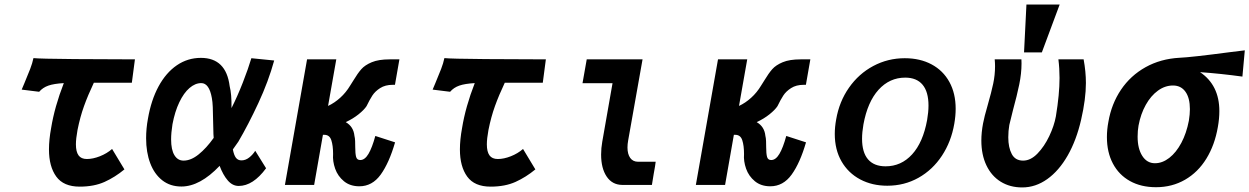

<svg xmlns="http://www.w3.org/2000/svg" viewBox="-20 -810 5472 841"><path d="M87 -446Q102.5 -482.5 112.2 -508Q122 -533.5 126.5 -555.5Q153.5 -552.5 307.5 -551.2Q461.5 -550 571 -550L557.5 -447.5H391Q365 -392.5 348 -345.2Q331 -298 319.5 -240.5Q312.5 -202.5 312.5 -177.5Q312.5 -145.5 324 -129.5Q335.5 -113.5 360.5 -113.5Q387 -113.5 417.5 -125.5Q448 -137.5 471 -157.5L525 -68Q484 -34 438 -13.2Q392 7.5 329 7.5Q258.5 7.5 226.5 -36.5Q194.5 -80.5 194.5 -155.5Q194.5 -198 204 -249.5Q219 -342 259.5 -446Q216 -443.5 191.8 -435Q167.5 -426.5 151.5 -408L75 -417.5Z M620 -204.5Q620 -247 628 -290Q642 -371.5 674.5 -431.5Q707 -491.5 754.5 -524Q802 -556.5 860 -556.5Q970.5 -556.5 986 -432.5Q995 -397.5 994 -336.5Q1020 -388 1043.8 -448.8Q1067.5 -509.5 1081 -555L1181 -545Q1156 -454 1111.8 -358.8Q1067.5 -263.5 1024 -189.5L1000 -155.5Q1004.5 -131 1013.2 -119.2Q1022 -107.5 1037.5 -107.5Q1055.5 -107.5 1071.2 -119.8Q1087 -132 1098 -149.5L1145.5 -73Q1088.5 4.5 1025.5 4.5Q998.5 4.5 977.8 -19.5Q957 -43.5 942 -83.5Q856 7 774.5 7Q725.5 7 690.8 -20.2Q656 -47.5 638 -95.2Q620 -143 620 -204.5ZM729.5 -199.5Q729.5 -154 744 -130.2Q758.5 -106.5 784 -106.5Q816.5 -106.5 850.2 -133.8Q884 -161 916 -206Q914.5 -223.5 914.5 -238.5L913.5 -279Q913 -317.5 912 -341Q911 -364.5 908 -380.5Q896.5 -446 861.5 -446Q835 -446 810 -424.5Q785 -403 765.5 -362.2Q746 -321.5 735.5 -266Q729.5 -228.5 729.5 -199.5Z M1439 -135Q1439 -172.5 1431.2 -196Q1423.5 -219.5 1400.5 -219.5H1394.5L1356 0H1228L1325 -550H1453L1417 -346Q1445 -359 1470.2 -381.8Q1495.5 -404.5 1514 -435.5L1528.5 -458.5Q1546.5 -488.5 1562.5 -506.8Q1578.5 -525 1608.5 -537.5Q1638.5 -550 1687 -550H1729.5L1710 -438.5H1700.5Q1667.5 -438.5 1645.2 -424.2Q1623 -410 1611 -391.5Q1599 -373 1585.5 -345Q1575 -329 1550.8 -309.5Q1526.5 -290 1494.5 -275Q1528.5 -255.5 1532.5 -215Q1535 -205.5 1535.5 -192Q1536 -178.5 1536 -165.5Q1536 -137 1539.8 -123Q1543.5 -109 1558 -109Q1578 -109 1594 -136Q1610 -163 1624 -214.5L1710.5 -186.5Q1684.5 -96.5 1647.5 -45.2Q1610.5 6 1554 6Q1513.5 6 1486.5 -16.2Q1459.5 -38.5 1448 -71.2Q1436.5 -104 1439 -135Z M1887 -446Q1902.5 -482.5 1912.2 -508Q1922 -533.5 1926.5 -555.5Q1953.5 -552.5 2107.5 -551.2Q2261.5 -550 2371 -550L2357.5 -447.5H2191Q2165 -392.5 2148 -345.2Q2131 -298 2119.5 -240.5Q2112.5 -202.5 2112.5 -177.5Q2112.5 -145.5 2124 -129.5Q2135.5 -113.5 2160.5 -113.5Q2187 -113.5 2217.5 -125.5Q2248 -137.5 2271 -157.5L2325 -68Q2284 -34 2238 -13.2Q2192 7.5 2129 7.5Q2058.5 7.5 2026.5 -36.5Q1994.5 -80.5 1994.5 -155.5Q1994.5 -198 2004 -249.5Q2019 -342 2059.5 -446Q2016 -443.5 1991.8 -435Q1967.5 -426.5 1951.5 -408L1875 -417.5Z M2613 -133Q2613 -161 2618 -189L2663 -445.5H2531.5L2550 -550H2794.5L2731.5 -195Q2728.5 -178.5 2728.5 -164Q2728.5 -135 2740.5 -118.2Q2752.5 -101.5 2775 -101.5H2852Q2850.5 -86.5 2843.5 -49L2835.5 0H2705.5Q2661.5 -0.5 2637.2 -36.8Q2613 -73 2613 -133Z M3239 -135Q3239 -172.5 3231.2 -196Q3223.5 -219.5 3200.5 -219.5H3194.5L3156 0H3028L3125 -550H3253L3217 -346Q3245 -359 3270.2 -381.8Q3295.5 -404.5 3314 -435.5L3328.5 -458.5Q3346.5 -488.5 3362.5 -506.8Q3378.5 -525 3408.5 -537.5Q3438.5 -550 3487 -550H3529.5L3510 -438.5H3500.5Q3467.5 -438.5 3445.2 -424.2Q3423 -410 3411 -391.5Q3399 -373 3385.5 -345Q3375 -329 3350.8 -309.5Q3326.5 -290 3294.5 -275Q3328.5 -255.5 3332.5 -215Q3335 -205.5 3335.5 -192Q3336 -178.5 3336 -165.5Q3336 -137 3339.8 -123Q3343.5 -109 3358 -109Q3378 -109 3394 -136Q3410 -163 3424 -214.5L3510.5 -186.5Q3484.5 -96.5 3447.5 -45.2Q3410.5 6 3354 6Q3313.5 6 3286.5 -16.2Q3259.5 -38.5 3248 -71.2Q3236.5 -104 3239 -135Z M3636.5 -223.5Q3636.5 -253.5 3642.5 -286.5Q3656 -365 3698.8 -426Q3741.5 -487 3805.2 -521Q3869 -555 3943 -555Q4010 -555 4060.5 -528Q4111 -501 4138.5 -451Q4166 -401 4166 -333.5Q4166 -302.5 4160 -268Q4146.5 -189.5 4105.8 -127.8Q4065 -66 4003 -31.2Q3941 3.5 3866.5 3.5Q3800 3.5 3747.8 -24.2Q3695.5 -52 3666 -103.2Q3636.5 -154.5 3636.5 -223.5ZM4041 -284.5Q4047 -319 4047 -347.5Q4047 -408 4021 -439Q3995 -470 3945 -470Q3876.5 -470 3828.2 -416.8Q3780 -363.5 3762 -265Q3756 -230.5 3756 -202.5Q3756 -142.5 3782.2 -112Q3808.5 -81.5 3859 -81.5Q3927.5 -81.5 3975.2 -133.8Q4023 -186 4041 -284.5Z M4278.5 -194.5Q4278.5 -230 4286 -269.5Q4291 -297 4307 -352Q4322.5 -406 4330.5 -443.8Q4338.5 -481.5 4338.5 -520Q4338.5 -535 4337 -550H4454Q4454.5 -544 4454.5 -532.5Q4454.5 -488 4444.5 -439.8Q4434.5 -391.5 4417 -327.5Q4403 -273 4401 -262.5Q4396.5 -236.5 4396.5 -208.5Q4396.5 -164 4411.8 -135.2Q4427 -106.5 4461.5 -106.5Q4494.5 -106.5 4524.5 -137.5Q4554.5 -168.5 4576 -213.8Q4597.5 -259 4605 -300.5Q4621 -397.5 4621 -468.5Q4621 -510.5 4616 -550H4726.5Q4736.5 -496 4736.5 -446.5Q4736.5 -376.5 4715.5 -285.5Q4695 -196 4656.8 -129Q4618.5 -62 4567.2 -25.5Q4516 11 4457.5 11Q4404 11 4363.5 -14Q4323 -39 4300.8 -85.5Q4278.5 -132 4278.5 -194.5ZM4621.5 -790 4543.5 -580.5H4465.5L4476 -790Z M4828.5 -209.5Q4828.5 -242.5 4835 -276.5Q4848.5 -355 4890.2 -417Q4932 -479 4998 -515.8Q5064 -552.5 5147 -557Q5196.5 -559 5367 -581.5L5432.5 -589.5L5422 -474.5Q5327.5 -487.5 5236.5 -494Q5321 -437 5321 -323.5Q5321 -290 5314.5 -254Q5301 -175 5264.2 -115.2Q5227.5 -55.5 5170.8 -22.8Q5114 10 5043.5 10Q4978 10 4929.5 -17Q4881 -44 4854.8 -93.5Q4828.5 -143 4828.5 -209.5ZM5187.5 -281.5Q5192 -309.5 5192 -332Q5192 -381 5172.5 -408.2Q5153 -435.5 5118 -435.5Q5083 -435.5 5052 -413Q5021 -390.5 4998.8 -350.8Q4976.5 -311 4967 -260Q4963 -237.5 4963 -211.5Q4963 -159 4983.5 -127Q5004 -95 5039 -95Q5071.5 -95 5101.8 -118.5Q5132 -142 5154.5 -184.2Q5177 -226.5 5187.5 -281.5Z"/></svg>

Font: JuliaMono ExtraBold
Style: Italic
Weight: 800
Italic angle: -9°
Monospace: yes
Designer: cormullion
Foundry: corm
Version: Version 0.057; ttfautohint (v1.8.4)